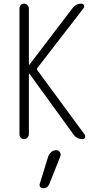

<svg xmlns="http://www.w3.org/2000/svg" viewBox="-20 -750 540 1035"><path d="M85 -26.4V-704.1Q85 -714.8 92.3 -722.7Q99.6 -730.5 109.9 -730.5Q120.1 -730.5 127.9 -722.2Q135.7 -713.9 135.7 -704.1V-402.3Q135.7 -400.4 136.7 -400.4L138.7 -401.4L371.1 -706.1Q389.6 -730.5 418.9 -730.5Q427.7 -730.5 432.1 -722.2Q436.5 -713.9 430.7 -706.1L181.6 -383.8Q176.8 -377.9 181.6 -371.1L436.5 -24.4Q441.4 -16.6 438 -8.3Q434.6 0 424.8 0Q393.6 0 376 -25.4L138.7 -352.5Q138.7 -353.5 136.7 -353.5Q135.7 -353.5 135.7 -352.5V-26.4Q135.7 -16.6 127.9 -8.3Q120.1 0 109.9 0Q99.6 0 92.3 -7.3Q85 -14.6 85 -26.4ZM240.2 92.8Q245.1 79.1 256.8 69.3Q268.6 59.6 284.2 59.6Q295.9 59.6 302.7 70.3Q309.6 81.1 305.7 91.8L246.1 241.2Q236.3 265.6 211.9 264.6Q202.1 264.6 196.8 257.3Q191.4 250 194.3 241.2Z"/></svg>

Font: Rounded Mgen+ 1m light
Style: Regular
Weight: 200
Designer: [Source Han Sans]
Ryoko NISHIZUKA  (kana & ideographs); Paul D. Hunt (Latin, Greek & Cyrillic); Wenlong ZHANG  (bopomofo
Version: Version 1.059.20150602